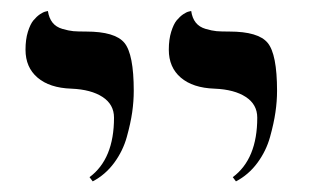

<svg xmlns="http://www.w3.org/2000/svg" viewBox="-20 -579 573 356"><path d="M417.5 -242.7 411.6 -250.5Q457 -284.2 457 -360.8Q457 -385.3 435.8 -399.2Q414.6 -413.1 377.9 -414.6Q337.4 -416 315.2 -435.1Q293 -454.1 293 -486.8Q293 -505.9 297.4 -520Q301.8 -534.2 307.6 -541.3Q313.5 -548.3 319.6 -552.5Q325.7 -556.6 330.1 -557.6L334.5 -558.6Q336.4 -545.4 343 -537.1Q349.6 -528.8 361.3 -525.4Q373 -522 381.6 -521.2Q390.1 -520.5 405.3 -520.5Q459 -520.5 476.3 -499.5Q493.7 -478.5 493.7 -410.6Q493.7 -391.1 490.7 -370.8Q487.8 -350.6 480.7 -325Q473.6 -299.3 457.3 -277.1Q440.9 -254.9 417.5 -242.7ZM151.9 -242.7 146 -250.5Q191.4 -284.2 191.4 -360.8Q191.4 -385.3 170.2 -399.2Q148.9 -413.1 112.3 -414.6Q71.8 -416 49.6 -435.1Q27.3 -454.1 27.3 -486.8Q27.3 -505.9 31.7 -520Q36.1 -534.2 42 -541.3Q47.9 -548.3 54 -552.5Q60.1 -556.6 64.5 -557.6L68.8 -558.6Q70.8 -545.4 77.4 -537.1Q84 -528.8 95.7 -525.4Q107.4 -522 116 -521.2Q124.5 -520.5 139.6 -520.5Q193.4 -520.5 210.7 -499.5Q228 -478.5 228 -410.6Q228 -391.1 225.1 -370.8Q222.2 -350.6 215.1 -325Q208 -299.3 191.7 -277.1Q175.3 -254.9 151.9 -242.7Z"/></svg>

Font: Libertinage
Style: f
Weight: 400
Designer: OSP
Foundry: OSP
Version: Version 1.0; 2008; OFL relea